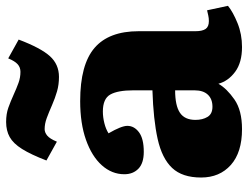

<svg xmlns="http://www.w3.org/2000/svg" viewBox="-114 -702 830 643"><g transform="rotate(-90 301.5 -381.0)"><path d="M190 14Q112 14 70 -23.5Q28 -61 28 -123Q28 -186 60 -220Q92 -254 157 -268.5Q222 -283 320 -286V-350Q320 -402 306 -427Q292 -452 249 -452Q230 -452 210 -447Q190 -442 176 -433Q201 -390 201 -370Q201 -347 179.5 -331Q158 -315 114 -315Q76 -315 57.5 -333Q39 -351 39 -380Q39 -422 69 -455.5Q99 -489 154 -508.5Q209 -528 284 -528Q406 -528 462 -480Q518 -432 518 -332V-142Q518 -119 525.5 -108Q533 -97 552 -97Q562 -97 570.5 -99Q579 -101 588 -103L603 -33Q582 -16 545 -1Q508 14 465 14Q413 14 382 -9Q351 -32 342 -65Q326 -37 289.5 -11.5Q253 14 190 14ZM265 -85Q291 -85 305.5 -100.5Q320 -116 320 -145V-210Q269 -210 245 -194Q221 -178 221 -142Q221 -118 231 -101.5Q241 -85 265 -85ZM365 -599Q339 -599 316.5 -605.5Q294 -612 271 -622Q246 -633 227 -640Q208 -647 190 -647Q179 -647 168.5 -638.5Q158 -630 148 -606L85 -641Q105 -693 123.5 -722.5Q142 -752 163.5 -764Q185 -776 214 -776Q241 -776 262 -768.5Q283 -761 305 -751Q327 -741 345 -734.5Q363 -728 382 -728Q397 -728 407.5 -737.5Q418 -747 427 -769L490 -734Q462 -660 434.5 -629.5Q407 -599 365 -599Z"/></g></svg>

Font: Literata 12pt ExtraBold
Style: Regular
Weight: 800
Designer: Latin by Veronika Burian and Jose Scaglione. Greek by Irene Vlachou. Cyrillic by Vera Evstafieva.
Foundry: TypeTogether
Version: Version 3.002